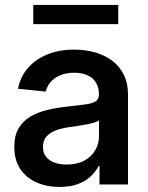

<svg xmlns="http://www.w3.org/2000/svg" viewBox="-20 -736 592 766"><path d="M217.8 9.8Q166.5 9.8 125.5 -8.3Q84.5 -26.4 60.8 -62Q37.1 -97.7 37.1 -149.9Q37.1 -194.8 54.2 -223.9Q71.3 -252.9 100.3 -270.3Q129.4 -287.6 166.3 -296.6Q203.1 -305.7 242.2 -310.1Q291 -315.4 319.8 -319.3Q348.6 -323.2 361.6 -331.5Q374.5 -339.8 374.5 -358.4V-361.8Q374.5 -387.2 363 -406.2Q351.6 -425.3 329.6 -435.5Q307.6 -445.8 275.9 -445.8Q244.1 -445.8 220.2 -435.8Q196.3 -425.8 181.9 -408.7Q167.5 -391.6 162.6 -370.6L51.8 -381.8Q61 -429.7 91.3 -464.6Q121.6 -499.5 168.7 -518.8Q215.8 -538.1 276.4 -538.1Q319.3 -538.1 357.9 -527.3Q396.5 -516.6 426.5 -494.6Q456.5 -472.7 473.6 -438.7Q490.7 -404.8 490.7 -358.9V0H377V-73.7H373.5Q362.3 -51.8 342.3 -32.7Q322.3 -13.7 291.7 -2Q261.2 9.8 217.8 9.8ZM245.6 -79.6Q287.1 -79.6 316.2 -95.2Q345.2 -110.8 360.1 -136.7Q375 -162.6 375 -193.4V-255.4Q369.1 -251 356.2 -247.1Q343.3 -243.2 325.7 -239.7Q308.1 -236.3 289.6 -233.6Q271 -231 254.4 -228.5Q226.1 -224.6 202.6 -215.8Q179.2 -207 165.3 -191.2Q151.4 -175.3 151.4 -149.9Q151.4 -116.2 177.2 -97.9Q203.1 -79.6 245.6 -79.6ZM451.7 -716.3V-639.6H112.8V-716.3Z"/></svg>

Font: Inter Cardless Tabular Medium
Style: Regular
Weight: 500
Designer: Rasmus Andersson
Foundry: rsms
Version: Version 4.000;git-4fc901f